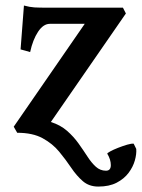

<svg xmlns="http://www.w3.org/2000/svg" viewBox="-20 -482 515 697"><path d="M164.6 -39.1Q199.2 -28.3 223.4 -7.1Q247.6 14.2 265.1 38.8Q282.7 63.5 297.4 86.2Q312 108.9 327.9 123.3Q343.8 137.7 364.7 137.7Q382.3 137.7 382.3 117.4Q382.3 97.2 369.6 76.2Q368.2 74.2 379.6 67.9Q391.1 61.5 408.4 54.7Q425.8 47.9 441.7 43.2Q457.5 38.6 465.3 39.6L474.6 58.6Q476.1 77.1 469.5 100.6Q462.9 124 446.8 145.5Q430.7 167 403.6 181.2Q376.5 195.3 336.9 195.3Q303.2 195.3 280.5 175.5Q257.8 155.8 238.3 126.7Q218.8 97.7 194.8 68.6Q170.9 39.6 134.8 19.8Q98.6 0 42.5 0L29.8 -22L287.6 -395.5H161.1Q137.2 -395.5 118.2 -366.7Q99.1 -337.9 89.4 -293L54.7 -302.7L66.9 -461.9Q88.4 -456.1 105 -455.1Q121.6 -454.1 152.8 -454.1H426.3L437 -433.1Z"/></svg>

Font: Gentium Plus
Style: Bold
Weight: 700
Designer: Victor Gaultney, Annie Olsen, Iska Routamaa, Becca Hirsbrunner
Foundry: SIL International
Version: Version 6.101